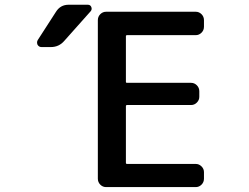

<svg xmlns="http://www.w3.org/2000/svg" viewBox="-20 -803 1040 802"><path d="M213.9 -753.9Q232.4 -783.2 266.6 -783.2H346.7Q357.4 -783.2 361.3 -773.9Q365.2 -764.6 359.4 -756.8L249 -632.8Q226.6 -606.4 192.4 -606.4H153.3Q142.6 -606.4 136.7 -616.2Q134.8 -621.1 134.8 -626Q134.8 -630.9 137.7 -635.7ZM510.7 -656.2Q505.9 -656.2 505.9 -652.3V-460.9Q505.9 -457 510.7 -457H778.3Q792 -457 802.2 -446.8Q812.5 -436.5 812.5 -421.9V-398.4Q812.5 -384.8 802.2 -374.5Q792 -364.3 778.3 -364.3H510.7Q505.9 -364.3 505.9 -359.4V-123Q505.9 -118.2 510.7 -118.2H797.9Q811.5 -118.2 821.8 -107.9Q832 -97.7 832 -84V-56.6Q832 -42 821.8 -31.7Q811.5 -21.5 797.9 -21.5H422.9Q409.2 -21.5 398.9 -31.7Q388.7 -42 388.7 -56.6V-718.8Q388.7 -733.4 398.9 -743.7Q409.2 -753.9 422.9 -753.9H797.9Q811.5 -753.9 821.8 -743.7Q832 -733.4 832 -718.8V-691.4Q832 -676.8 821.8 -666.5Q811.5 -656.2 797.9 -656.2Z"/></svg>

Font: Gen Jyuu Gothic L Monospace Medium
Style: Regular
Weight: 500
Designer: [Source Han Sans]
Ryoko NISHIZUKA  (kana & ideographs); Paul D. Hunt (Latin, Greek & Cyrillic); Wenlong ZHANG  (bopomofo
Version: Version 1.002.20150607